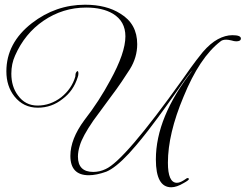

<svg xmlns="http://www.w3.org/2000/svg" viewBox="-20 -713 1040 813"><path d="M705 80Q640 80 640 -38Q640 -217 795 -415Q790 -411 774 -390Q758 -369 732 -331Q712 -303 681 -259.5Q650 -216 607 -160Q579 -124 558.5 -100Q538 -76 526 -63Q469 -2 430 14Q388 29 356 29Q278 29 278 -53Q278 -124 337 -204Q369 -245 396.5 -287.5Q424 -330 447 -373Q511 -489 511 -559Q511 -623 458 -655Q414 -681 345 -681Q246 -681 164 -625Q85 -571 44 -478Q28 -443 28 -401Q28 -346 56 -309Q87 -266 139 -266Q193 -266 239 -301Q284 -337 299 -389V-390Q299 -401 302.5 -406.5Q306 -412 308 -412Q312 -412 312 -401Q312 -394 309 -386Q291 -328 245 -294Q199 -257 140 -257Q79 -257 41 -305Q7 -348 7 -411Q7 -531 115 -615Q216 -693 340 -693Q431 -693 490 -655Q561 -612 561 -526Q561 -470 530 -420Q516 -398 495.5 -367.5Q475 -337 447 -300Q375 -202 375 -202Q329 -135 318 -97Q314 -84 312 -72.5Q310 -61 310 -50Q310 15 375 15Q402 15 427 3Q507 -32 753 -377Q767 -397 788 -426.5Q809 -456 839 -493Q871 -530 902.5 -547Q934 -564 964 -564Q1000 -564 1000 -550Q1000 -538 980 -538Q972 -538 959 -542Q946 -545 938 -545Q922 -545 914 -538Q825 -470 757 -303Q691 -146 691 -24Q691 61 729 61Q741 61 757 51Q765 46 768.5 43.5Q772 41 772 41Q780 41 780 45Q780 50 758 62Q728 80 705 80Z"/></svg>

Font: Imperial Script
Style: Regular
Weight: 400
Designer: Robert E. Leuschke
Foundry: Robert E. Leuschke
Version: Version 1.010; ttfautohint (v1.8.3)